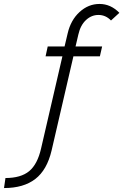

<svg xmlns="http://www.w3.org/2000/svg" viewBox="-64 -721 619 963"><path d="M-43.9 222.2 -36.6 171.9Q40.5 171.9 82.3 137.5Q124 103 142.1 23.4L249 -438.5H164.6L175.3 -487.8H259.8L275.4 -553.7Q291 -620.6 335.2 -660.9Q379.4 -701.2 435.1 -701.2Q491.2 -701.2 534.7 -656.7L492.7 -618.2Q466.3 -646 429.7 -646Q394.5 -646 366.9 -620.1Q339.4 -594.2 329.1 -548.3L314.9 -487.8H448.2L437 -438.5H304.2L194.8 33.7Q171.9 131.3 113 176.8Q54.2 222.2 -43.9 222.2Z"/></svg>

Font: HK Grotesk Legacy
Style: Italic
Weight: 400
Italic angle: -13°
Designer: Alfredo Marco Pradil
Foundry: Hanken Design Co.
Version: Version 2.022;PS 002.022;hotconv 1.0.88;makeotf.lib2.5.64775